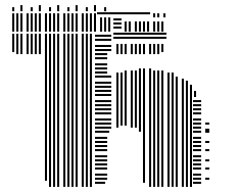

<svg xmlns="http://www.w3.org/2000/svg" viewBox="-20 -732 892 752"><path d="M36 -528H28V-600H36ZM52 -520H44V-600H52ZM68 -520H60V-600H68ZM92 -520H84V-600H92ZM108 -520H100V-600H108ZM124 -520H116V-600H124ZM140 -520H132V-600H140ZM164 -24H156V-600H164ZM180 0H172V-600H180ZM196 0H188V-600H196ZM212 0H204V-600H212ZM236 0H228V-600H236ZM252 0H244V-600H252ZM268 0H260V-600H268ZM284 0H276V-600H284ZM308 0H300V-600H308ZM324 0H316V-600H324ZM340 0H332V-600H340ZM392 -12H352V-20H392ZM400 -28H352V-36H400ZM400 -44H352V-52H400ZM400 -68H352V-76H400ZM400 -84H352V-92H400ZM400 -100H352V-108H400ZM400 -116H352V-124H400ZM400 -140H352V-148H400ZM400 -156H352V-164H400ZM400 -172H352V-180H400ZM400 -188H352V-196H400ZM408 -212H352V-220H408ZM416 -228H352V-236H416ZM416 -244H352V-252H416ZM416 -260H352V-268H416ZM416 -284H352V-292H416ZM416 -300H352V-308H416ZM416 -316H352V-324H416ZM416 -332H352V-340H416ZM416 -356H352V-364H416ZM416 -372H352V-380H416ZM416 -388H352V-396H416ZM416 -404H352V-412H416ZM416 -428H352V-436H416ZM400 -444H352V-452H400ZM400 -460H352V-468H400ZM400 -476H352V-484H400ZM400 -500H352V-508H400ZM400 -516H352V-524H400ZM416 -532H352V-540H416ZM416 -548H352V-556H416ZM416 -572H352V-580H416ZM416 -588H352V-596H416ZM444 -232H436V-448H444ZM444 -520H436V-560H444ZM460 -240H452V-448H460ZM460 -520H452V-560H460ZM476 -240H468V-456H476ZM476 -520H468V-560H476ZM500 -232H492V-456H500ZM500 -520H492V-560H500ZM516 -232H508V-456H516ZM516 -520H508V-560H516ZM532 -216H524V-464H532ZM532 -520H524V-560H532ZM548 -16H540V-464H548ZM548 -520H540V-560H548ZM572 0H564V-464H572ZM572 -520H564V-560H572ZM588 0H580V-456H588ZM588 -520H580V-560H588ZM604 0H596V-456H604ZM604 -520H596V-560H604ZM620 0H612V-456H620ZM620 -528H612V-560H620ZM644 0H636V-448H644ZM632 -580H424V-588H632ZM632 -596H424V-604H632ZM660 0H652V-352H660ZM676 0H668V-352H676ZM700 0H692V-352H700ZM716 0H708V-352H716ZM732 0H724V-352H732ZM768 -12H736V-20H768ZM768 -28H736V-36H768ZM768 -44H736V-52H768ZM768 -68H736V-76H768ZM768 -84H736V-92H768ZM768 -100H736V-108H768ZM768 -116H736V-124H768ZM768 -140H736V-148H768ZM768 -156H736V-164H768ZM768 -172H736V-180H768ZM768 -188H736V-196H768ZM768 -212H736V-220H768ZM768 -228H736V-236H768ZM768 -244H736V-252H768ZM768 -260H736V-268H768ZM768 -284H736V-292H768ZM768 -300H736V-308H768ZM768 -316H736V-324H768ZM768 -332H736V-340H768ZM660 -352H652V-448H660ZM676 -352H668V-432H676ZM700 -352H692V-424H700ZM716 -352H708V-416H716ZM732 -352H724V-400H732ZM748 -352H740V-376H748ZM800 -28H784V-36H800ZM800 -68H784V-76H800ZM800 -100H784V-108H800ZM800 -140H784V-148H800ZM800 -172H784V-180H800ZM800 -212H784V-220H800ZM800 -244H784V-252H800ZM800 -220H784V-228H800ZM36 -608H28V-664H36ZM52 -608H44V-664H52ZM68 -608H60V-664H68ZM92 -608H84V-664H92ZM108 -608H100V-664H108ZM124 -608H116V-664H124ZM140 -608H132V-664H140ZM164 -608H156V-664H164ZM180 -608H172V-664H180ZM196 -608H188V-664H196ZM212 -608H204V-664H212ZM236 -608H228V-664H236ZM252 -608H244V-664H252ZM268 -608H260V-664H268ZM284 -608H276V-664H284ZM308 -608H300V-664H308ZM324 -608H316V-664H324ZM340 -608H332V-664H340ZM356 -608H348V-664H356ZM380 -608H372V-664H380ZM396 -608H388V-664H396ZM412 -608H404V-664H412ZM456 -620H424V-628H456ZM456 -636H424V-644H456ZM456 -652H424V-660H456ZM476 -608H468V-648H476ZM492 -608H484V-648H492ZM516 -608H508V-648H516ZM532 -608H524V-648H532ZM548 -608H540V-648H548ZM564 -608H556V-648H564ZM588 -608H580V-648H588ZM604 -608H596V-648H604ZM620 -608H612V-648H620ZM36 -664H28V-680H36ZM52 -664H44V-680H52ZM68 -664H60V-680H68ZM92 -664H84V-680H92ZM108 -664H100V-680H108ZM124 -664H116V-680H124ZM140 -664H132V-680H140ZM164 -664H156V-680H164ZM180 -664H172V-680H180ZM196 -664H188V-680H196ZM212 -664H204V-680H212ZM236 -664H228V-680H236ZM252 -664H244V-680H252ZM268 -664H260V-680H268ZM284 -664H276V-680H284ZM308 -664H300V-680H308ZM324 -664H316V-680H324ZM340 -664H332V-680H340ZM356 -664H348V-680H356ZM568 -676H360V-684H568ZM588 -664H580V-680H588ZM604 -664H596V-680H604ZM628 -664H620V-680H628ZM36 -688H28V-704H36ZM68 -688H60V-712H68ZM108 -688H100V-704H108ZM140 -688H132V-712H140ZM180 -688H172V-704H180ZM212 -688H204V-712H212ZM252 -688H244V-704H252ZM284 -688H276V-712H284ZM324 -688H316V-704H324ZM356 -688H348V-712H356ZM396 -688H388V-704H396Z"/></svg>

Font: Rubik Lines
Style: Regular
Weight: 400
Designer: Hubert and Fischer, NaN
Foundry: Hubert and Fischer, NaN
Version: Version 2.201